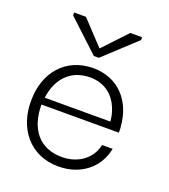

<svg xmlns="http://www.w3.org/2000/svg" viewBox="-114 -672 674 765"><g transform="rotate(20 222.5 -289.0)"><path d="M220 10C315 10 384 -47 400 -130H355C343 -69 288 -30 220 -30C125 -30 73 -96 73 -199H401C401 -203 401 -207 401 -212C401 -217 401 -221 400 -224C392 -335 320 -406 219 -406C102 -406 29 -319 29 -201C27 -85 97 10 220 10ZM76 -229C85 -304 131 -367 219 -367C283 -367 322 -330 340 -287C349 -266 353 -246 354 -229ZM70 -576 203 -452H224L358 -576V-588H308L214 -488L120 -588H70Z"/></g></svg>

Font: OSH Darker Grotesque
Style: Regular
Weight: 400
Designer: Gabriel Lam
Foundry: TypeRant
Version: Version 1.000;Glyphs 3.1.1 (3148)